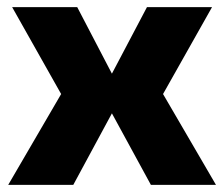

<svg xmlns="http://www.w3.org/2000/svg" viewBox="-20 -517 627 537"><path d="M402 0 293 -200 185 0H3L151 -254L14 -497H196L293 -311L391 -497H573L436 -254L584 0Z"/></svg>

Font: Exo 2.0 Extra Bold
Style: Regular
Weight: 800
Designer: Natanael Gama
Version: Version 1.001;PS 001.001;hotconv 1.0.70;makeotf.lib2.5.58329